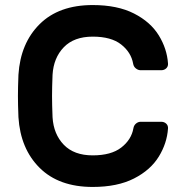

<svg xmlns="http://www.w3.org/2000/svg" viewBox="-20 -730 724 760"><path d="M618 -248H537C530.3 -248 524.2 -245.7 518.5 -241C512.8 -236.3 509.3 -230 508 -222C502.7 -192 486.7 -166.7 460 -146C433.3 -125.3 395.7 -115 347 -115C297.7 -115 259.5 -129 232.5 -157C205.5 -185 190.7 -221.3 188 -266C186.7 -299.3 186 -327.3 186 -350C186 -372.7 186.7 -400.7 188 -434C190.7 -478.7 205.5 -515 232.5 -543C259.5 -571 297.7 -585 347 -585C395.7 -585 433.2 -574.7 459.5 -554C485.8 -533.3 501.7 -508 507 -478C508.3 -470 512 -463.7 518 -459C524 -454.3 530.3 -452 537 -452H618C626 -452 632.7 -454.5 638 -459.5C643.3 -464.5 645.7 -471 645 -479C642.3 -517.7 630.2 -554.7 608.5 -590C586.8 -625.3 554.2 -654.2 510.5 -676.5C466.8 -698.8 412.3 -710 347 -710C257.7 -710 187.7 -684.8 137 -634.5C86.3 -584.2 58.3 -517.3 53 -434C51.7 -400.7 51 -372.7 51 -350C51 -327.3 51.7 -299.3 53 -266C58.3 -182.7 86.3 -115.8 137 -65.5C187.7 -15.2 257.7 10 347 10C412.3 10 466.8 -1.2 510.5 -23.5C554.2 -45.8 586.8 -74.7 608.5 -110C630.2 -145.3 642.3 -182.3 645 -221C645.7 -229 643.3 -235.5 638 -240.5C632.7 -245.5 626 -248 618 -248Z"/></svg>

Font: Rubik
Style: Regular
Weight: 500
Designer: Hubert & Fischer
Foundry: Hubert & Fischer
Version: Version 1.100